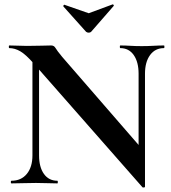

<svg xmlns="http://www.w3.org/2000/svg" viewBox="-20 -831 775 870"><path d="M127 -127V-602L157 -600V-127Q157 -74 179 -43Q201 -12 240 -12Q242 -12 242 -6Q242 0 240 0Q218 0 194.5 -1Q171 -2 143 -2Q113 -2 84.5 -1Q56 0 32 0Q29 0 29 -6Q29 -12 32 -12Q76 -12 101.5 -43Q127 -74 127 -127ZM637 15Q637 18 632.5 18.5Q628 19 626 18L133 -543Q97 -584 72 -598.5Q47 -613 22 -613Q20 -613 20 -619Q20 -625 22 -625Q42 -625 63 -624Q84 -623 102 -623Q138 -623 167 -624Q196 -625 212 -625Q225 -625 231.5 -613.5Q238 -602 262 -573L629 -150ZM637 -497V15L608 -15V-497Q608 -550 586 -581.5Q564 -613 525 -613Q523 -613 523 -619Q523 -625 525 -625Q547 -625 570.5 -623.5Q594 -622 622 -622Q649 -622 675 -623.5Q701 -625 723 -625Q725 -625 725 -619Q725 -613 723 -613Q683 -613 660 -581.5Q637 -550 637 -497ZM370 -687 267 -802Q266 -805 269 -808Q272 -811 273 -809L382 -771L490 -811Q492 -812 494.5 -809Q497 -806 495 -804L393 -687Q389 -683 382 -683Q375 -683 370 -687Z"/></svg>

Font: Cormorant Infant Light
Style: Regular
Weight: 300
Designer: Christian Thalmann (Catharsis Fonts)
Foundry: Catharsis Fonts
Version: Version 4.001